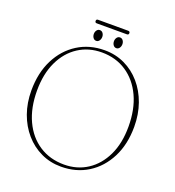

<svg xmlns="http://www.w3.org/2000/svg" viewBox="-154 -982 1011 1112"><g transform="rotate(20 352.0 -425.5)"><path d="M357 -709.5Q424 -709.5 480.8 -682.5Q537.5 -655.5 579.5 -607Q621.5 -558.5 644.8 -493Q668 -427.5 668 -351Q668 -242.5 626.5 -161Q585 -79.5 512.8 -34.2Q440.5 11 347 11Q280.5 11 223.8 -15.8Q167 -42.5 124.8 -91Q82.5 -139.5 59.2 -204.5Q36 -269.5 36 -345.5Q36 -454.5 77.5 -536.5Q119 -618.5 191.5 -664Q264 -709.5 357 -709.5ZM636.5 -340Q636.5 -447 599.8 -526Q563 -605 497.5 -648.5Q432 -692 345.5 -692Q264.5 -692 201.5 -651Q138.5 -610 102.8 -534.8Q67 -459.5 67 -356.5Q67 -250 103.8 -171.2Q140.5 -92.5 206.5 -49.5Q272.5 -6.5 359.5 -6.5Q440 -6.5 502.5 -47.2Q565 -88 600.8 -162.8Q636.5 -237.5 636.5 -340ZM290 -743.5Q278.5 -743.5 271.2 -753.5Q264 -763.5 264 -777Q264 -790 271.2 -799.8Q278.5 -809.5 290 -809.5Q301.5 -809.5 308.8 -799.8Q316 -790 316 -777Q316 -763.5 308.8 -753.5Q301.5 -743.5 290 -743.5ZM414 -743.5Q402.5 -743.5 395.2 -753.5Q388 -763.5 388 -777Q388 -790 395.2 -799.8Q402.5 -809.5 414 -809.5Q425.5 -809.5 432.8 -799.8Q440 -790 440 -777Q440 -763.5 432.8 -753.5Q425.5 -743.5 414 -743.5ZM248 -851Q248 -862 259 -862H444.5Q456 -862 456 -851Q456 -840 444.5 -840H259Q248 -840 248 -851Z"/></g></svg>

Font: Fraunces 144pt Soft Thin
Style: Regular
Weight: 100
Version: Version 1.000;[0bf87f6ff]